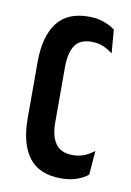

<svg xmlns="http://www.w3.org/2000/svg" viewBox="-66 -549 409 600"><g transform="rotate(10 139.0 -249.5)"><path d="M169.5 7Q99.5 7 67 -36.5Q34.5 -80 34.5 -159.5V-339Q34.5 -418.5 66.8 -462.2Q99 -506 168.5 -506Q186.5 -506 201.5 -502.5Q216.5 -499 229.2 -493Q242 -487 251.5 -479.5L257.5 -405Q243.5 -416 227.5 -423Q211.5 -430 190 -430Q152.5 -430 137 -406Q121.5 -382 121.5 -338V-161.5Q121.5 -119 138.2 -95Q155 -71 193 -71Q213.5 -71 230 -78Q246.5 -85 260.5 -96L254.5 -20Q240.5 -8 218.5 -0.5Q196.5 7 169.5 7Z"/></g></svg>

Font: Anek Latin Condensed Medium
Style: Regular
Weight: 500
Width: 3
Designer: Yesha Goshar
Foundry: Ek Type
Version: Version 1.003